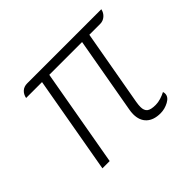

<svg xmlns="http://www.w3.org/2000/svg" viewBox="-121 -681 861 861"><g transform="rotate(-45 310.0 -250.0)"><path d="M370 -75Q370 -89 373 -104L437 -466H229L147 -1H101L183 -466H82Q86 -486 99 -497.5Q112 -509 132 -509H602Q598 -490 584 -478Q570 -466 552 -466H483L419 -105Q416 -87 416 -75Q416 -53 428 -43Q440 -33 471 -33Q487 -33 504.5 -38.5Q522 -44 535 -51Q537 -45 537 -39Q537 -18 512 -4.5Q487 9 460 9Q417 9 393.5 -13Q370 -35 370 -75Z"/></g></svg>

Font: K2D Thin
Style: Italic
Weight: 100
Italic angle: -10°
Designer: Katatrad Aksorn Co.,Ltd.
Foundry: Cadson Demak Co.,Ltd.
Version: Version 1.000; ttfautohint (v1.6)